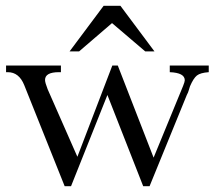

<svg xmlns="http://www.w3.org/2000/svg" viewBox="-20 -643 743 665"><path d="M254 -465H221L339 -623H397L515 -465H483L368 -563ZM476 2 352 -314 226 2H204L64 -348Q46 -393 7 -393H1V-416H191V-393H184Q136 -393 136 -366Q136 -357 145 -334L248 -100L369 -416H388L512 -97L614 -345Q620 -360 620 -365Q620 -391 568 -393V-416H703V-393Q674 -391 662 -381.5Q650 -372 638 -344Q636 -339 634 -331Q632 -323 627 -314L498 2Z"/></svg>

Font: New Athena Unicode
Style: Regular
Weight: 400
Designer: J. Rusten 1997; rev. by R. Hancock 2001, 2002, rev. by D. Mastronarde 2002-2021
Foundry: GreekKeys New Athena Unicode
Version: Version 5.008